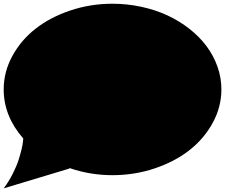

<svg xmlns="http://www.w3.org/2000/svg" viewBox="-20 -820 1219 1040"><path d="M1179.2 -335.9Q1179.2 -241.2 1132.6 -155.3Q1085.9 -69.3 1006.8 -7.1Q927.7 55.2 818.4 92Q709 128.9 588.9 128.9Q467.8 128.9 355 89.8L356.9 92.8L0 200.2Q27.8 163.1 48.8 121.6Q69.8 80.1 80.3 47.4Q90.8 14.6 97.2 -12.7Q103.5 -40 104.5 -54.7L106 -69.8Q0 -190.9 0 -335.9Q0 -430.2 46.6 -516.1Q93.3 -602.1 172.1 -664.1Q251 -726.1 360.1 -762.9Q469.2 -799.8 588.9 -799.8Q668.9 -799.8 745.6 -783.2Q822.3 -766.6 887 -736.6Q951.7 -706.5 1006.1 -663.8Q1060.5 -621.1 1098.6 -570.1Q1136.7 -519 1158 -459Q1179.2 -398.9 1179.2 -335.9Z"/></svg>

Font: Web Symbols
Style: Regular
Weight: 400
Designer: Igor Kiselev
Foundry: Just Be Nice studio
Version: Version 1.000;PS 001.001;hotconv 1.0.56